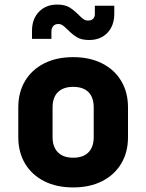

<svg xmlns="http://www.w3.org/2000/svg" viewBox="-20 -810 640 840"><path d="M60 -210V-340Q60 -406 89.5 -455.5Q119 -505 173 -532.5Q227 -560 300 -560Q373 -560 427 -532.5Q481 -505 510.5 -455.5Q540 -406 540 -340V-210Q540 -144 510.5 -94.5Q481 -45 427 -17.5Q373 10 300 10Q227 10 173 -17.5Q119 -45 89.5 -94.5Q60 -144 60 -210ZM390 -210V-340Q390 -384 367 -407Q344 -430 300 -430Q257 -430 233.5 -407Q210 -384 210 -340V-210Q210 -167 233.5 -143.5Q257 -120 300 -120Q344 -120 367 -143.5Q390 -167 390 -210ZM276 -680Q263 -693 254.5 -699Q246 -705 235 -705Q221 -705 213 -696Q205 -687 205 -672V-640H120V-675Q120 -727 150.5 -758.5Q181 -790 230 -790Q263 -790 282.5 -778.5Q302 -767 324 -745Q337 -732 345.5 -726Q354 -720 365 -720Q379 -720 387 -727.5Q395 -735 395 -748V-785H480V-750Q480 -698 450 -666.5Q420 -635 370 -635Q337 -635 317.5 -646.5Q298 -658 276 -680Z"/></svg>

Font: JetBrains Mono Extra Bold
Style: Regular
Weight: 800
Monospace: yes
Designer: Philipp Nurullin, Konstantin Bulenkov
Foundry: JetBrains
Version: 2.002